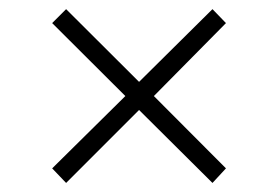

<svg xmlns="http://www.w3.org/2000/svg" viewBox="-20 -445 613 424"><path d="M95.2 -73.2 256.8 -232.9 95.2 -394 126 -424.8 287.1 -264.2 449.2 -424.8 479 -394 319.8 -232.9 479 -73.2 449.2 -41 287.1 -202.1 126 -41Z"/></svg>

Font: Dihjauti
Style: Regular
Weight: 400
Designer: T. Christopher White
Version: Version 3.0.0